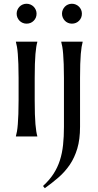

<svg xmlns="http://www.w3.org/2000/svg" viewBox="-20 -720 518 1013"><path d="M78.1 -309.1Q78.1 -350.6 76.9 -381.6Q75.7 -412.6 74 -435.1Q72.3 -457.5 69.6 -472.7Q66.9 -487.8 64 -498V-500H176.8V-498Q173.8 -487.8 171.4 -472.7Q168.9 -457.5 167 -435.1Q165 -412.6 164.1 -381.6Q163.1 -350.6 163.1 -309.1V-190.9Q163.1 -149.4 164.1 -118.4Q165 -87.4 167 -64.9Q168.9 -42.5 171.4 -27.3Q173.8 -12.2 176.8 -2V0H64V-2Q66.9 -12.2 69.6 -27.3Q72.3 -42.5 74 -64.9Q75.7 -87.4 76.9 -118.4Q78.1 -149.4 78.1 -190.9ZM67.9 -647.9Q67.9 -658.7 72 -668.2Q76.2 -677.7 83 -684.8Q89.8 -691.9 99.4 -696Q108.9 -700.2 120.1 -700.2Q131.3 -700.2 140.9 -696Q150.4 -691.9 157.5 -684.8Q164.6 -677.7 168.7 -668.2Q172.9 -658.7 172.9 -647.9Q172.9 -625.5 157.7 -610.4Q142.6 -595.2 120.1 -595.2Q108.9 -595.2 99.4 -599.4Q89.8 -603.5 83 -610.6Q76.2 -617.7 72 -627.2Q67.9 -636.7 67.9 -647.9ZM317.4 -309.1Q317.4 -350.6 316.2 -381.6Q314.9 -412.6 313.2 -435.1Q311.5 -457.5 308.8 -472.7Q306.2 -487.8 303.2 -498V-500H416V-498Q413.1 -487.8 410.6 -472.7Q408.2 -457.5 406.2 -435.1Q404.3 -412.6 403.3 -381.6Q402.3 -350.6 402.3 -309.1V-50.8Q402.3 15.1 387.9 63.5Q373.5 111.8 348.4 148.9Q323.2 186 289.3 215.6Q255.4 245.1 216.3 272.9L207 261.2Q240.7 230.5 262.2 197.3Q283.7 164.1 295.9 126.2Q308.1 88.4 312.7 44.7Q317.4 1 317.4 -50.8ZM307.1 -647.9Q307.1 -658.7 311.3 -668.2Q315.4 -677.7 322.3 -684.8Q329.1 -691.9 338.6 -696Q348.1 -700.2 359.4 -700.2Q370.6 -700.2 380.1 -696Q389.6 -691.9 396.7 -684.8Q403.8 -677.7 408 -668.2Q412.1 -658.7 412.1 -647.9Q412.1 -625.5 397 -610.4Q381.8 -595.2 359.4 -595.2Q348.1 -595.2 338.6 -599.4Q329.1 -603.5 322.3 -610.6Q315.4 -617.7 311.3 -627.2Q307.1 -636.7 307.1 -647.9Z"/></svg>

Font: Marcellus
Style: Regular
Weight: 400
Designer: Astigmatic (AOETI)
Foundry: Astigmatic (AOETI)
Version: Version 1.000